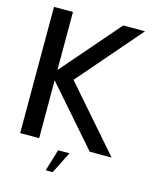

<svg xmlns="http://www.w3.org/2000/svg" viewBox="-122 -758 803 992"><g transform="rotate(15 279.5 -262.0)"><path d="M42 0H143.5V-309.5L414 0H531L237 -337L529 -675H412.5L143.5 -364.5V-675H42ZM219 151.5H256.5L315 35H254.5Z"/></g></svg>

Font: Anybody Thin
Style: Regular
Weight: 400
Version: Version 1.113;gftools[0.9.25]